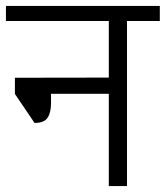

<svg xmlns="http://www.w3.org/2000/svg" viewBox="-26 -629 560 649"><path d="M514.2 -558.1H403.3V0H341.8V-312H146.5V-280.8Q146.5 -248.5 134.8 -231Q123 -213.4 90.8 -213.4L24.4 -311.5V-366.2L341.8 -366.7V-558.1H-5.9V-608.9H514.2Z"/></svg>

Font: Varta
Style: Light
Weight: 300
Designer: Joana Correia, Viktoriya Grabowska, Eben Sorkin
Foundry: Sorkin Type
Version: Version 1.002; ttfautohint (v1.3) -l 8 -r 24 -G 200 -x 12 -H